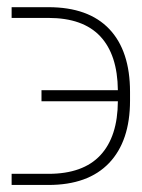

<svg xmlns="http://www.w3.org/2000/svg" viewBox="-20 -527 399 540"><path d="M311.5 -242.2H96.7V-273.4H311.5Q310.5 -373 262 -424.8Q213.4 -476.6 116.2 -476.6H12.7V-506.8H116.2Q229 -506.8 287.4 -445.3Q345.7 -383.8 345.7 -268.6V-244.1Q345.7 -130.4 286.9 -68.6Q228 -6.8 116.2 -6.8H12.7V-38.1H116.2Q213.4 -38.1 262.2 -90.3Q311 -142.6 311.5 -242.2Z"/></svg>

Font: Pretendard Thin
Style: Regular
Weight: 100
Designer: Base glyphs from Inter by Rasmus Andersson; Hangeul glyphs from Noto Sans CJK(Source Han Sans) by Jang Soo-young and Kan
Foundry: Kil Hyung-jin
Version: Version 1.309